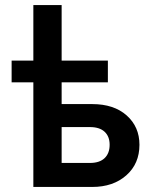

<svg xmlns="http://www.w3.org/2000/svg" viewBox="-20 -740 603 760"><path d="M112 0V-414H26V-500H112V-720H224V-500H407V-414H224V-328H345Q431 -328 481.5 -283Q532 -238 532 -167Q532 -92 480 -46Q428 0 345 0ZM336 -237H224V-95H336Q374 -95 394 -114Q414 -133 414 -167Q414 -200 394 -218.5Q374 -237 336 -237Z"/></svg>

Font: Wix Madefor Text SemiBold
Style: Regular
Weight: 600
Designer: Dalton Maag Ltd
Foundry: Dalton Maag Ltd
Version: Version 3.100